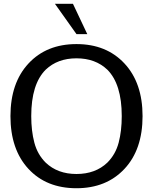

<svg xmlns="http://www.w3.org/2000/svg" viewBox="-20 -976 807 1014"><path d="M440.9 -795.9H383.8L270 -956.1H365.2ZM623 -362.8Q623 -531.7 546.9 -607.9Q483.9 -668 383.8 -668Q284.2 -668 221.2 -607.9Q145 -531.7 145 -362.8Q145 -284.7 161.4 -222.7Q177.7 -160.6 221.2 -117.2Q284.2 -57.1 383.8 -57.1Q483.9 -57.1 546.9 -117.2Q590.3 -160.6 606.7 -222.7Q623 -284.7 623 -362.8ZM732.9 -362.8Q732.9 -186 637.2 -84Q541.5 18.1 383.8 18.1Q224.6 18.1 129.9 -84.5Q35.2 -187 35.2 -362.8Q35.2 -538.1 130.4 -640.6Q225.6 -743.2 383.8 -743.2Q542 -743.2 637.5 -640.6Q732.9 -538.1 732.9 -362.8Z"/></svg>

Font: Aurulent Sans
Style: Regular
Weight: 400
Version: Version 2007.05.04